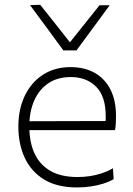

<svg xmlns="http://www.w3.org/2000/svg" viewBox="-20 -792 568 821"><path d="M309.5 9.5Q224.5 9.5 169 -24.2Q113.5 -58 86 -116.8Q58.5 -175.5 58.5 -251Q58.5 -325 86 -382.5Q113.5 -440 163.8 -472.5Q214 -505 281.5 -505Q341 -505 384.8 -480.5Q428.5 -456 452.2 -409.2Q476 -362.5 476 -296.5Q476 -279 475.2 -264.5Q474.5 -250 472 -235.5L431 -265.5Q432 -273.5 432 -281Q432 -288.5 432 -295.5Q432 -380.5 390.8 -421.5Q349.5 -462.5 282.5 -462.5Q226 -462.5 186.5 -435.8Q147 -409 126.2 -361.8Q105.5 -314.5 105.5 -254V-249Q105.5 -183.5 128 -135.2Q150.5 -87 196 -61Q241.5 -35 312 -35Q337.5 -35 363.5 -38.8Q389.5 -42.5 414.5 -50.8Q439.5 -59 463 -72.5L466 -26Q447 -15 422.2 -7Q397.5 1 368.8 5.2Q340 9.5 309.5 9.5ZM80 -235.5V-273.5L441 -274.5L472 -266.5V-235.5ZM251 -576.5Q215.5 -625 180 -673.2Q144.5 -721.5 108.5 -770L152 -771.5Q186.5 -728.5 219.8 -686.2Q253 -644 287 -601H271Q305.5 -644 338.5 -685.5Q371.5 -727 405.5 -769.5H449Q414 -721.5 378.2 -673.2Q342.5 -625 307 -576.5Z"/></svg>

Font: Commissioner Thin ExtraLight
Style: Regular
Weight: 250
Version: Version 1.000